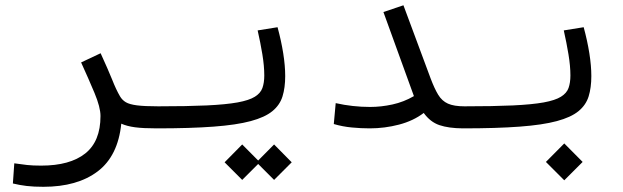

<svg xmlns="http://www.w3.org/2000/svg" viewBox="-20 -489 2384 735"><path d="M444.3 -15.6Q431.6 108.4 353.8 167.2Q275.9 226.1 146 226.1Q108.9 226.1 82 222.9Q55.2 219.7 29.3 213.4L34.7 136.2Q62 140.1 83.5 142.6Q105 145 137.7 145Q247.6 145 306.2 98.6Q364.7 52.2 364.7 -44.9Q364.7 -78.1 341.8 -133.1Q318.8 -188 290.5 -250L365.2 -285.2Q393.6 -223.1 409.2 -184.6Q424.3 -146 439.5 -120.1Q447.8 -106 461.7 -97.7Q475.6 -89.4 504.4 -85.7Q533.2 -82 585.9 -82Q604.5 -82 612.8 -74Q621.1 -65.9 621.1 -44.4Q621.1 -17.6 609.4 -7.6Q597.7 2.4 580.1 2.4Q528.3 2.4 497.1 -1.7Q465.8 -5.9 444.3 -15.6Z M580.1 2.4Q565.4 2.4 565.4 -43Q565.4 -64 571.8 -73Q578.1 -82 585.9 -82Q697.3 -82 771.2 -85.4Q845.2 -88.9 889.4 -96.9Q933.6 -105 955.6 -118.7Q977.5 -132.3 984.6 -152.3Q991.7 -172.4 991.7 -200.2Q991.7 -236.3 984.4 -280.8Q977.1 -325.2 966.3 -372.6L1042.5 -384.8Q1056.6 -333 1064.2 -285.2Q1071.8 -237.3 1071.8 -197.8Q1071.8 -153.3 1061.5 -120.1Q1051.3 -86.9 1022.7 -63.5Q994.1 -40 939.7 -25.4Q885.3 -10.7 797.4 -4.2Q709.5 2.4 580.1 2.4ZM1029.3 199.7 968.3 138.7 907.2 199.7 839.8 132.3 907.2 64 968.3 125.5 1029.3 64 1096.7 132.3Z M1395.5 2.4Q1361.8 2.4 1326.4 -1Q1291 -4.4 1257.8 -14.2L1265.1 -94.2Q1330.1 -79.6 1397 -79.6Q1439 -79.6 1482.4 -89.1Q1525.9 -98.6 1564.5 -121.1L1447.8 -442.9L1524.4 -468.8L1628.4 -189Q1643.1 -149.9 1657.5 -126.2Q1671.9 -102.5 1694.8 -92.3Q1717.8 -82 1757.8 -82Q1776.4 -82 1784.2 -74.7Q1792 -67.4 1792 -43.9Q1792 -16.1 1780.8 -6.8Q1769.5 2.4 1752 2.4Q1697.3 2 1662.1 -10Q1627 -22 1602.1 -56.6Q1562.5 -26.4 1507.6 -12Q1452.6 2.4 1395.5 2.4Z M1752 2.4Q1737.3 2.4 1737.3 -43Q1737.3 -64 1743.7 -73Q1750 -82 1757.8 -82Q1869.1 -82 1943.1 -85.4Q2017.1 -88.9 2061.3 -96.9Q2105.5 -105 2127.4 -118.7Q2149.4 -132.3 2156.5 -152.3Q2163.6 -172.4 2163.6 -200.2Q2163.6 -236.3 2156.2 -280.8Q2148.9 -325.2 2138.2 -372.6L2214.4 -384.8Q2228.5 -333 2236.1 -285.2Q2243.7 -237.3 2243.7 -197.8Q2243.7 -153.3 2233.4 -120.1Q2223.1 -86.9 2194.6 -63.5Q2166 -40 2111.6 -25.4Q2057.1 -10.7 1969.2 -4.2Q1881.3 2.4 1752 2.4ZM2140.1 201.2 2069.8 130.9 2140.1 60.1 2210.4 130.9Z"/></svg>

Font: CaskaydiaMono NF SemiLight
Style: Regular
Weight: 350
Designer: Aaron Bell
Foundry: Saja Typeworks
Version: Version 2111.001; ttfautohint (v1.8.4);Nerd Fonts 3.1.1